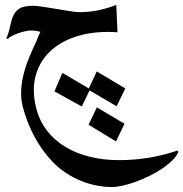

<svg xmlns="http://www.w3.org/2000/svg" viewBox="-20 -436 743 778"><path d="M372.6 -1 484.4 65.4 450.2 137.2 338.9 69.3ZM232.9 -140.6 339.8 -77.6 372.1 -146.5 487.8 -77.6 452.6 -5.4 342.8 -69.8 311.5 -4.4 200.7 -65.9ZM703.1 178.7Q696.3 195.8 679 213.1Q661.6 230.5 638.4 246.3Q615.2 262.2 587.6 275.9Q560.1 289.6 532.2 299.8Q504.4 310.1 478.5 315.9Q452.6 321.8 432.1 321.8Q402.8 321.8 371.3 315.7Q339.8 309.6 308.3 296.9Q276.9 284.2 247.1 264.6Q217.3 245.1 191.4 217.8Q148.4 172.4 118.2 115Q87.9 57.6 72.3 -3.4Q64 -35.6 65.7 -69.1Q67.4 -102.5 75.9 -136.2Q84.5 -169.9 98.4 -203.6Q112.3 -237.3 127.9 -270Q130.4 -276.9 133.8 -285.6Q137.2 -294.4 144 -307.1Q124 -312.5 105.5 -312.5Q96.7 -312.5 83 -309.6Q69.3 -306.6 55.2 -301.8Q41 -296.9 28.8 -290.8Q16.6 -284.7 10.7 -277.8L5.4 -281.2Q13.7 -294.9 21 -330.1Q26.4 -355.5 33.7 -371.6Q41 -387.7 52.2 -396.7Q63.5 -405.8 79.1 -409.2Q94.7 -412.6 116.2 -412.6Q124.5 -412.6 139.2 -410.6Q153.8 -408.7 171.6 -405.8Q189.5 -402.8 209 -399.7Q228.5 -396.5 246.3 -393.6Q264.2 -390.6 278.8 -388.7Q293.5 -386.7 301.8 -386.7Q339.8 -386.7 376.5 -394Q413.1 -401.4 451.2 -416L456.1 -305.2Q435.5 -306.6 417 -306.6Q340.3 -306.6 278.6 -284.7Q216.8 -262.7 177 -221.9Q137.2 -181.2 123 -123.3Q108.9 -65.4 127.9 6.8Q141.1 55.7 170.9 94Q200.7 132.3 244.1 158.7Q287.6 185.1 343 199Q398.4 212.9 462.4 212.9Q522.5 212.9 581.5 203.4Q640.6 193.8 698.7 174.3Z"/></svg>

Font: XB Khoramshahr
Style: Oblique
Weight: 400
Italic angle: 12°
Designer: Behnam
Foundry: Irmug
Version: Version 8.005 2009